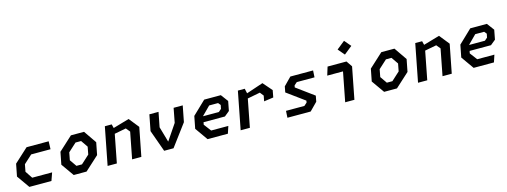

<svg xmlns="http://www.w3.org/2000/svg" viewBox="-13 -1699 6845 2593"><g transform="rotate(-15 3410.0 -403.0)"><path d="M169 0H477.5L516.5 -110H238L171 -211L190 -311.5L306 -417.5H576.5L580 -527.5H271L77 -349.5L43.5 -178Z M789 0H968.5L1163.5 -178L1197 -349.5L1074.5 -527.5H891L697 -349.5L663.5 -178ZM790 -206 810 -311.5 926 -417.5H1004L1070 -321.5L1050 -216L934 -110H856.5Z M1605.5 0H1734.5L1812.5 -399L1700.5 -539L1475 -473.5L1461.5 -527.5H1365.5L1263 0H1392L1468.5 -394.5L1631 -425.5L1677 -369.5Z M2053.5 0H2184.5L2411 -304L2454.5 -527.5H2327L2288.5 -327L2138.5 -105.5L2076 -322L2116 -527.5H1988L1944.5 -304Z M2660.5 0H2944.5L2977.5 -100H2737.5L2660.5 -202L2667 -235H2966L3037 -293L3062.5 -426L2987 -527.5H2754.5L2568.5 -349.5L2535 -178ZM2682.5 -314.5 2683 -317.5 2799 -434H2923.5L2951.5 -400L2941 -348L2902.5 -314.5Z M3530.5 -295.5 3663 -314 3681.5 -412.5 3571.5 -539 3336.5 -460 3321.5 -527.5H3225.5L3123 0H3252L3327.5 -390L3504.5 -424L3545 -372.5Z M3777 0H4102L4209 -108.5L4224.5 -189.5L3978.5 -370L3983.5 -397L4023.5 -432.5H4271.5L4277 -527.5H3959L3852.5 -419L3837 -338L4084.5 -157L4079.5 -130.5L4039.5 -95H3782.5Z M4584.5 0H4713.5L4800 -445L4744 -527.5H4479.5L4443.5 -410.5H4664ZM4670 -714.5 4748 -623 4861.5 -714.5 4784 -806Z M5129 0H5308.5L5503.5 -178L5537 -349.5L5414.5 -527.5H5231L5037 -349.5L5003.5 -178ZM5130 -206 5150 -311.5 5266 -417.5H5344L5410 -321.5L5390 -216L5274 -110H5196.5Z M5945.5 0H6074.5L6152.5 -399L6040.5 -539L5815 -473.5L5801.5 -527.5H5705.5L5603 0H5732L5808.5 -394.5L5971 -425.5L6017 -369.5Z M6380.5 0H6664.5L6697.5 -100H6457.5L6380.5 -202L6387 -235H6686L6757 -293L6782.5 -426L6707 -527.5H6474.5L6288.5 -349.5L6255 -178ZM6402.5 -314.5 6403 -317.5 6519 -434H6643.5L6671.5 -400L6661 -348L6622.5 -314.5Z"/></g></svg>

Font: Monaspace Krypton SemiBold
Style: Italic
Weight: 600
Italic angle: -11°
Designer: Riley Cran & the Lettermatic Team
Foundry: Lettermatic
Version: Version 1.101 (Monaspace Krypton)